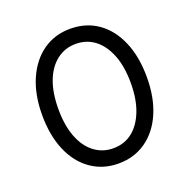

<svg xmlns="http://www.w3.org/2000/svg" viewBox="-128 -833 950 965"><g transform="rotate(-20 347.0 -350.0)"><path d="M346 10Q263 10 199.5 -34.5Q136 -79 101.5 -160Q67 -241 67 -350Q67 -459 102.5 -540Q138 -621 201 -665.5Q264 -710 347 -710Q432 -710 495 -665.5Q558 -621 592.5 -540Q627 -459 627 -350Q627 -241 592 -160Q557 -79 493.5 -34.5Q430 10 346 10ZM347 -71Q406 -71 449 -104.5Q492 -138 516.5 -200.5Q541 -263 541 -350Q541 -438 516.5 -500Q492 -562 449 -595.5Q406 -629 347 -629Q290 -629 246 -595.5Q202 -562 178 -500Q154 -438 154 -350Q154 -263 178 -200.5Q202 -138 246 -104.5Q290 -71 347 -71Z"/></g></svg>

Font: REM Medium Light
Style: Regular
Weight: 300
Version: Version 1.005;gftools[0.9.28]